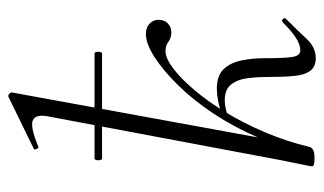

<svg xmlns="http://www.w3.org/2000/svg" viewBox="-178 -588 777 460"><g transform="rotate(-90 210.0 -357.5)"><path d="M63 8Q50 8 46 6.5Q42 5 42 2Q42 -1 47 -24.5Q52 -48 57 -74L161 -627Q168 -659 153 -666.5Q138 -674 90 -654Q86 -652 83.5 -658Q81 -664 85 -665L208 -725Q212 -727 216 -723Q220 -719 219 -717L126 -208L89 -6Q87 8 63 8ZM301 11Q281 11 271 -2Q261 -15 258.5 -41Q256 -67 256 -106Q256 -134 252.5 -156.5Q249 -179 237 -193Q225 -207 200 -207Q184 -207 164 -200L163 -212Q183 -220 199 -223Q215 -226 228 -226Q259 -226 274.5 -210Q290 -194 295.5 -168Q301 -142 301 -113Q301 -64 304 -45Q307 -26 320 -26Q333 -26 349 -36Q365 -46 387 -68Q391 -72 395 -67.5Q399 -63 395 -60Q367 -32 347 -10.5Q327 11 301 11ZM89 -6 76 -7Q86 -69 111 -127Q136 -185 168.5 -234Q201 -283 236.5 -319Q272 -355 304 -375.5Q336 -396 359 -396Q375 -396 384.5 -386.5Q394 -377 393 -363Q392 -350 383.5 -342.5Q375 -335 363 -335Q350 -335 340.5 -342Q331 -349 318 -349Q301 -349 276.5 -330.5Q252 -312 224.5 -279.5Q197 -247 171 -204Q145 -161 123.5 -110.5Q102 -60 89 -6ZM61 -501Q58 -501 57 -505.5Q56 -510 57 -514.5Q58 -519 61 -519H312Q315 -519 316 -514.5Q317 -510 316 -505.5Q315 -501 312 -501Z"/></g></svg>

Font: Cormorant Garamond Light
Style: Italic
Weight: 300
Italic angle: -10°
Designer: Christian Thalmann (Catharsis Fonts)
Foundry: Catharsis Fonts
Version: Version 4.001